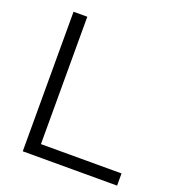

<svg xmlns="http://www.w3.org/2000/svg" viewBox="-129 -814 842 918"><g transform="rotate(20 291.5 -355.0)"><path d="M89 0V-710H159V-62H569V0Z"/></g></svg>

Font: Oxford Sans
Style: Regular
Weight: 400
Designer: Matt McInerney, Pablo Impallari, Rodrigo Fuenzalida
Foundry: Matt McInerney, Pablo Impallari, Rodrigo Fuenzalida
Version: Version 3.000g; ttfautohint (v1.5) -l 8 -r 28 -G 28 -x 14 -D